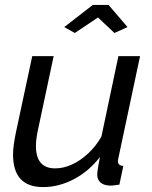

<svg xmlns="http://www.w3.org/2000/svg" viewBox="-20 -750 617 780"><path d="M155 10Q33 10 33 -122Q33 -141 36 -162.5Q39 -184 44 -209L111 -522H198L135 -226Q126 -186 126 -157Q126 -66 204 -66Q238 -66 272 -81.5Q306 -97 337.5 -126Q369 -155 392 -195L461 -522H549L461 -108Q460 -104 459.5 -101Q459 -98 459 -95Q459 -77 481 -76L465 0Q454 1 445.5 2.5Q437 4 430 4Q403 4 389 -8Q375 -20 375 -40Q375 -46 376 -54.5Q377 -63 379.5 -77Q382 -91 386 -112Q341 -54 280 -22Q219 10 155 10ZM241 -640 357 -730H421L498 -640L445 -616L378 -679L284 -616Z"/></svg>

Font: Raleway Thin Medium
Style: Italic
Weight: 500
Italic angle: -12°
Version: Version 4.026